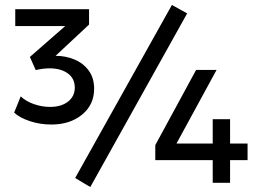

<svg xmlns="http://www.w3.org/2000/svg" viewBox="-20 -737 1048 774"><path d="M344 17 283 -19.5 673 -717 734.5 -683ZM187 -235Q141 -235 100 -248.8Q59 -262.5 37 -283L63.5 -348.5Q84.5 -328.5 117 -317.2Q149.5 -306 181.5 -306Q226.5 -306 254 -327.2Q281.5 -348.5 281.5 -384Q281.5 -420.5 253.5 -441Q225.5 -461.5 179.5 -461.5Q167.5 -461.5 153.2 -459.8Q139 -458 124 -454.5L100.5 -507.5L243 -632H41.5V-700H339V-638L204 -512Q244.5 -512 280 -497.2Q315.5 -482.5 337.5 -452.8Q359.5 -423 359.5 -379Q359.5 -315 311 -275Q262.5 -235 187 -235ZM837.5 0V-91.5H606V-152L770.5 -455H853L691.5 -158.5H837.5V-256.5H907.5V-158.5H978V-91.5H907.5V0Z"/></svg>

Font: Geologica
Style: Regular
Weight: 400
Designer: Sindre Bremnes, Frode Helland
Foundry: Monokrom Skriftforlag AS
Version: Version 1.010; ttfautohint (v1.8.4.7-5d5b);gftools[0.9.28]